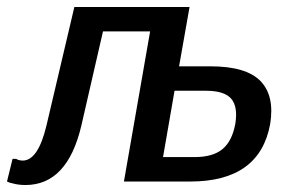

<svg xmlns="http://www.w3.org/2000/svg" viewBox="-35 -520 815 550"><path d="M38 10Q17 10 0 5Q-7 4 -15 0L1 -65H11L17 -62Q25 -60 30 -60Q74 -60 98 -160L178 -500H508L478 -330H568Q670 -330 711 -288Q752 -246 739 -165Q709 0 510 0H320L395 -430H260L198 -160Q158 10 38 10ZM432 -70H522Q575 -70 602.5 -93Q630 -116 639 -165Q647 -214 627.5 -237Q608 -260 555 -260H465Z"/></svg>

Font: Scada
Style: Italic
Weight: 400
Italic angle: -10°
Designer: Jovanny Lemonad
Foundry: Jovanny Lemonad
Version: Version 4.100;PS 004.100;hotconv 1.0.88;makeotf.lib2.5.64775